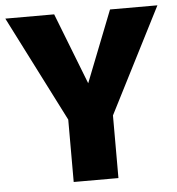

<svg xmlns="http://www.w3.org/2000/svg" viewBox="-62 -743 731 791"><g transform="rotate(-5 303.5 -347.5)"><path d="M396 0H211V-258L-11 -695H191L306 -400L422 -695H618L396 -259Z"/></g></svg>

Font: Trujillo ExtraBold
Style: Regular
Weight: 800
Designer: Fira Sans original fonts by bBox Type GmbH, Carrois Corporate GbR, & Edenspiekermann AG / Changes by Cristiano Sobral
Foundry: Fira Sans original fonts by bBox Type GmbH, Carrois Corporate GbR, & Edenspiekermann AG / Changes by Cristiano Sobral
Version: Version 4.301;July 28, 2020;FontCreator 13.0.0.2655 64-bit